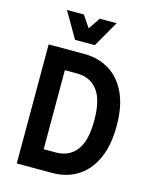

<svg xmlns="http://www.w3.org/2000/svg" viewBox="-131 -989 858 1075"><g transform="rotate(15 298.0 -451.5)"><path d="M72 0V-690H279Q360 -690 423 -652Q486 -614 522 -538Q558 -462 558 -348Q558 -233 522 -155.5Q486 -78 423 -39Q360 0 279 0ZM197 -116H268Q343 -116 386 -170.5Q429 -225 429 -345Q429 -465 386 -519.5Q343 -574 268 -574H197ZM409 -903 323 -753H208L121 -903H219L265 -835L311 -903Z"/></g></svg>

Font: Radio Canada Condensed SemiBold
Style: Regular
Weight: 600
Width: 3
Designer: Charles Daoud, Etienne Aubert Bonn, Alexandre Saumier Demers, Jacques Le Bailly
Foundry: Radio-Canada
Version: Version 2.104; ttfautohint (v1.8.4.7-5d5b);gftools[0.9.28.de